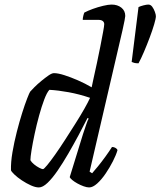

<svg xmlns="http://www.w3.org/2000/svg" viewBox="-20 -820 702 840"><path d="M150 0Q135 0 115 -9Q95 -18 75.5 -31Q56 -44 43 -56.5Q30 -69 28 -75Q27 -110 34.5 -154Q42 -198 53.5 -243Q65 -288 77 -326Q89 -364 99 -389.5Q109 -415 112 -419Q117 -425 130.5 -438.5Q144 -452 161 -466Q178 -480 192.5 -490Q207 -500 216 -500Q234 -500 262 -491Q290 -482 321 -468.5Q352 -455 381 -438Q383 -449 389.5 -478Q396 -507 404 -544Q412 -581 419 -617Q426 -653 431 -680Q436 -707 436 -714Q436 -723 429.5 -728Q423 -733 412 -733H342Q342 -741 344.5 -751Q347 -761 349 -765Q364 -773 386 -781Q408 -789 431 -794.5Q454 -800 468 -800Q494 -800 511 -786.5Q528 -773 528 -750Q528 -747 525 -730.5Q522 -714 516 -688L372 -69L383 -62Q392 -72 408 -91.5Q424 -111 441 -134.5Q458 -158 470 -177Q479 -177 486 -172.5Q493 -168 494 -163Q488 -142 474 -114.5Q460 -87 442 -60.5Q424 -34 405 -17Q386 0 370 0Q360 0 346 -5Q332 -10 318.5 -17.5Q305 -25 296 -32.5Q287 -40 285 -45L343 -233Q351 -256 357.5 -276Q364 -296 368 -301L363 -304Q346 -270 324 -229Q302 -188 278.5 -147.5Q255 -107 232 -73.5Q209 -40 188 -20Q167 0 150 0ZM168 -80Q172 -80 186.5 -97.5Q201 -115 221.5 -144Q242 -173 264.5 -208Q287 -243 309.5 -278.5Q332 -314 349 -344Q366 -374 374 -392Q327 -408 280.5 -416.5Q234 -425 196 -427Q185 -415 173.5 -384.5Q162 -354 151 -314Q140 -274 131.5 -234Q123 -194 118 -163Q113 -132 113 -119Q118 -110 129 -101Q140 -92 151.5 -86Q163 -80 168 -80ZM586 -543Q574 -543 567 -545Q560 -547 556 -549L586 -789Q594 -793 607.5 -796.5Q621 -800 629 -800Q639 -800 646 -790.5Q653 -781 657.5 -768.5Q662 -756 662 -749Q662 -739 654.5 -713.5Q647 -688 635 -656Q623 -624 610 -593.5Q597 -563 586 -543Z"/></svg>

Font: Texturina 12pt
Style: Italic
Weight: 400
Italic angle: -11°
Designer: Guillermo Torres Carreño
Foundry: Omnibus-Type
Version: Version 1.002